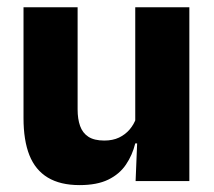

<svg xmlns="http://www.w3.org/2000/svg" viewBox="-20 -512 606 543"><path d="M199.5 -491.5V-202.5Q199.5 -175.5 206.5 -155.8Q213.5 -136 230 -125.2Q246.5 -114.5 275 -114.5Q299 -114.5 316.8 -123Q334.5 -131.5 346.8 -146Q359 -160.5 365 -178L388.5 -106.5H362.5Q354.5 -73.5 336.2 -46.5Q318 -19.5 286.2 -4Q254.5 11.5 205 11.5Q150.5 11.5 115.2 -9.8Q80 -31 63.2 -73Q46.5 -115 46.5 -178V-491.5ZM515.5 -491.5V0H363.5L368.5 -123L362.5 -137V-491.5Z"/></svg>

Font: Anek Odia Medium
Style: Bold
Weight: 700
Version: Version 1.003